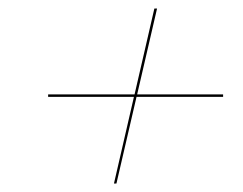

<svg xmlns="http://www.w3.org/2000/svg" viewBox="-20 -540 570 450"><path d="M247.1 -109.9 293.9 -313H92.8V-318.8H295.4L341.8 -520H348.1L301.5 -318.8H502.9V-313H300L252.9 -109.9Z"/></svg>

Font: Bodoni* 36
Style: Bold Italic
Weight: 700
Italic angle: -13°
Version: Version 2.000; ttfautohint (v1.8.1)